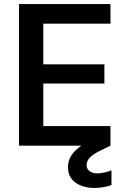

<svg xmlns="http://www.w3.org/2000/svg" viewBox="-20 -720 623 949"><path d="M74 0V-700H526V-603H194V-402H496V-307H194V-97H526V0ZM446 209Q412 209 382 198Q352 187 334 164.5Q316 142 316 106Q316 79 328.5 55.5Q341 32 370.5 8.5Q400 -15 451 -37L499 -57L526 0L473 26Q437 44 422.5 60.5Q408 77 408 95Q408 115 422.5 126Q437 137 461 137Q476 137 494.5 133Q513 129 531 122V195Q513 201 491 205Q469 209 446 209Z"/></svg>

Font: DM Sans 10pt SemiBold
Style: Regular
Weight: 600
Version: Version 4.004;gftools[0.9.30]